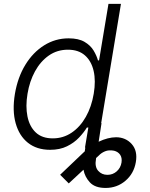

<svg xmlns="http://www.w3.org/2000/svg" viewBox="-20 -747 759 972"><path d="M233.7 11.4Q166.2 11.4 121.6 -24Q77.1 -59.3 59.3 -123Q41.5 -186.8 55.4 -271.3Q69.6 -355.5 108.3 -418.9Q147 -482.2 203.7 -517.6Q260.3 -552.9 327.4 -552.9Q377.5 -552.9 407.7 -535.2Q437.9 -517.4 453.5 -491.7Q469.1 -465.9 475.9 -441.4H481.5L529.1 -727.3H592.3L492.2 -123.6H494L479.4 -29.5Q525.9 -51.8 567.8 -52.2Q616.5 -51.8 647 -17.6Q677.6 16.7 667.6 74.2Q657.7 131.7 615.1 168.1Q572.4 204.5 514.6 204.5Q461.3 204.5 435.2 176.5Q409.1 148.4 402.7 112.2L328.1 181.5L284.4 137.8L404.8 23.1Q407 21 409.1 19.2L411.9 0H410.2L427.2 -101.2H419.7Q404.5 -76.3 379.8 -50.2Q355.1 -24.1 319.1 -6.4Q283 11.4 233.7 11.4ZM247.2 -46.5Q300.1 -46.5 342.9 -75.5Q385.7 -104.4 414.6 -155.5Q443.5 -206.7 454.5 -272.4Q465.6 -337.7 454 -388Q442.5 -438.2 409.8 -466.8Q377.1 -495.4 323.9 -495.4Q269.2 -495.4 226.9 -465.7Q184.7 -436.1 157.1 -385.7Q129.6 -335.2 119.3 -272.4Q108.7 -208.8 119 -157.7Q129.3 -106.5 161 -76.5Q192.8 -46.5 247.2 -46.5ZM466.6 52.9 465.9 58.2Q458.8 96.9 476.9 117.5Q495 138.1 523.8 138.1Q551.1 138.1 571 120.4Q590.9 102.6 595.2 75.6Q598.7 51.5 588.1 36.2Q577.4 21 557.2 16Q531.2 11 511.9 19Q492.5 27 479.8 40.8Z"/></svg>

Font: Inter Light  BETA
Style: Italic
Weight: 300
Italic angle: 9.39999°
Designer: Rasmus Andersson
Foundry: rsms
Version: Version 3.011;git-f93a4a705